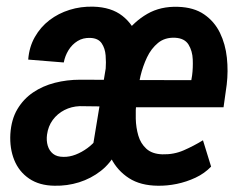

<svg xmlns="http://www.w3.org/2000/svg" viewBox="-20 -559 747 588"><path d="M260.7 -88.4 303.7 -349.1Q305.2 -367.2 303.5 -389.2Q301.8 -411.1 291.3 -426.5Q280.8 -441.9 256.8 -442.9Q234.4 -443.8 217.5 -433.3Q200.7 -422.9 189.9 -405.5Q179.2 -388.2 175.3 -367.7L66.4 -376.5Q69.3 -415 86.7 -445.6Q104 -476.1 131.3 -497.1Q158.7 -518.1 193.1 -528.8Q227.5 -539.6 265.6 -538.6Q320.8 -537.1 354.7 -510.5Q388.7 -483.9 402.6 -440.9Q416.5 -397.9 411.1 -346.7L371.6 -105.5ZM318.8 -314.5 305.2 -232.9 224.1 -233.9Q198.7 -232.9 177.2 -221.9Q155.8 -210.9 141.6 -191.7Q127.4 -172.4 124 -146.5Q121.6 -128.4 126.2 -112.8Q130.9 -97.2 142.6 -87.9Q154.3 -78.6 174.3 -78.6Q192.4 -78.1 211.4 -85.4Q230.5 -92.8 247.8 -105.5Q265.1 -118.2 277.3 -134.5Q289.6 -150.9 293.5 -168L336.4 -94.2Q318.8 -59.1 288.8 -35.6Q258.8 -12.2 222.2 -0.7Q185.5 10.7 147 9.8Q100.6 9.3 69.3 -12Q38.1 -33.2 23.7 -68.8Q9.3 -104.5 11.7 -148.4Q14.6 -193.4 33.2 -224.6Q51.8 -255.9 81.3 -275.9Q110.8 -295.9 147.9 -305.4Q185.1 -314.9 225.6 -314.9ZM463.4 9.8Q410.2 9.3 375 -13.4Q339.8 -36.1 320.6 -73.5Q301.3 -110.8 295.2 -155.5Q289.1 -200.2 293 -245.6L295.9 -274.4Q301.3 -320.8 317.9 -367.9Q334.5 -415 362.5 -454.1Q390.6 -493.2 431.2 -516.6Q471.7 -540 525.4 -538.1Q573.7 -536.6 605.2 -514.9Q636.7 -493.2 653.6 -458.5Q670.4 -423.8 674.8 -382.3Q679.2 -340.8 674.3 -299.8L664.6 -230.5H337.9L352.5 -314L565.9 -313.5L568.4 -328.6Q571.3 -351.1 570.3 -377Q569.3 -402.8 557.4 -422.4Q545.4 -441.9 516.1 -443.4Q484.9 -444.8 463.9 -427.5Q442.9 -410.2 430.2 -383.3Q417.5 -356.4 410.4 -326.9Q403.3 -297.4 400.9 -274.4L397.5 -246.1Q395 -222.7 395.8 -195.3Q396.5 -168 403.6 -143.8Q410.6 -119.6 428.2 -103.5Q445.8 -87.4 477.1 -86.4Q512.2 -85.4 542.5 -98.6Q572.8 -111.8 601.6 -129.4L626.5 -48.8Q606.4 -27.8 578.9 -14.9Q551.3 -2 521.5 4.2Q491.7 10.3 463.4 9.8Z"/></svg>

Font: Roboto Condensed Medium
Style: Italic
Weight: 500
Italic angle: -12°
Designer: Christian Robertson
Foundry: Google
Version: Version 3.0; 2020